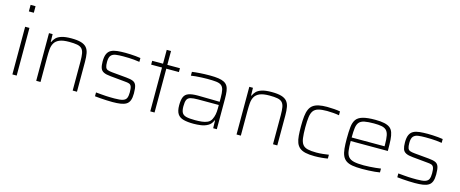

<svg xmlns="http://www.w3.org/2000/svg" viewBox="-42 -1359 4756 1984"><g transform="rotate(15 2336.0 -367.5)"><path d="M101 -673V-743H154V-673ZM105 0V-510H151V0Z M360 0V-510H399L401 -428H406Q416 -452 435.5 -472.5Q455 -493 494 -505.5Q533 -518 599 -518Q663 -518 702 -506.5Q741 -495 761.5 -471.5Q782 -448 789 -410.5Q796 -373 796 -320V0H750V-309Q750 -364 744 -397Q738 -430 720.5 -447.5Q703 -465 670.5 -471Q638 -477 586 -477Q519 -477 482 -461Q445 -445 428.5 -416Q412 -387 409 -348Q406 -309 406 -264V0Z M1177 8Q1149 8 1114.5 6.5Q1080 5 1047 2.5Q1014 0 988 -3V-44Q1025 -41 1051 -38.5Q1077 -36 1098 -35Q1119 -34 1139.5 -33.5Q1160 -33 1188 -33Q1248 -33 1277 -42.5Q1306 -52 1315.5 -74.5Q1325 -97 1325 -135Q1325 -178 1317.5 -197Q1310 -216 1293 -222Q1276 -228 1245 -230L1089 -245Q1041 -249 1015 -262Q989 -275 980 -301.5Q971 -328 971 -372Q971 -423 984.5 -452.5Q998 -482 1024.5 -496Q1051 -510 1089.5 -514Q1128 -518 1177 -518Q1202 -518 1230.5 -516.5Q1259 -515 1287.5 -512.5Q1316 -510 1339 -506V-465Q1307 -470 1279.5 -472.5Q1252 -475 1224.5 -476Q1197 -477 1162 -477Q1118 -477 1085 -472.5Q1052 -468 1034 -447.5Q1016 -427 1016 -378Q1016 -341 1023 -322.5Q1030 -304 1047.5 -297.5Q1065 -291 1097 -288L1250 -274Q1297 -270 1323 -259Q1349 -248 1359 -220Q1369 -192 1369 -135Q1369 -89 1358 -60.5Q1347 -32 1323.5 -17.5Q1300 -3 1263.5 2.5Q1227 8 1177 8Z M1580 0V-469H1464V-510H1580V-658H1626V-510H1761V-469H1626V0Z M2044 8Q1979 8 1936 -3.5Q1893 -15 1872.5 -46.5Q1852 -78 1852 -138Q1852 -195 1865.5 -227Q1879 -259 1914 -272Q1949 -285 2012 -285Q2024 -285 2050 -284.5Q2076 -284 2110.5 -283.5Q2145 -283 2180.5 -282.5Q2216 -282 2247 -281V-323Q2247 -377 2240 -408Q2233 -439 2213.5 -454Q2194 -469 2157.5 -473Q2121 -477 2062 -477Q2037 -477 2004.5 -475.5Q1972 -474 1941 -471.5Q1910 -469 1890 -465V-506Q1924 -511 1973.5 -514.5Q2023 -518 2080 -518Q2134 -518 2171.5 -512.5Q2209 -507 2233 -494.5Q2257 -482 2270 -460.5Q2283 -439 2287.5 -406Q2292 -373 2292 -328V0H2253L2251 -82H2246Q2231 -42 2197 -22.5Q2163 -3 2122.5 2.5Q2082 8 2044 8ZM2050 -32Q2087 -32 2121 -35.5Q2155 -39 2181.5 -51Q2208 -63 2222 -89Q2236 -117 2241.5 -145.5Q2247 -174 2247 -210V-247H2025Q1974 -247 1946 -239.5Q1918 -232 1907.5 -209.5Q1897 -187 1897 -140Q1897 -96 1909.5 -72.5Q1922 -49 1955 -40.5Q1988 -32 2050 -32Z M2503 0V-510H2542L2544 -428H2549Q2559 -452 2578.5 -472.5Q2598 -493 2637 -505.5Q2676 -518 2742 -518Q2806 -518 2845 -506.5Q2884 -495 2904.5 -471.5Q2925 -448 2932 -410.5Q2939 -373 2939 -320V0H2893V-309Q2893 -364 2887 -397Q2881 -430 2863.5 -447.5Q2846 -465 2813.5 -471Q2781 -477 2729 -477Q2662 -477 2625 -461Q2588 -445 2571.5 -416Q2555 -387 2552 -348Q2549 -309 2549 -264V0Z M3339 8Q3280 8 3240.5 -1Q3201 -10 3177.5 -30Q3154 -50 3142.5 -80.5Q3131 -111 3127.5 -154.5Q3124 -198 3124 -254Q3124 -317 3129 -361.5Q3134 -406 3147.5 -436.5Q3161 -467 3185 -484.5Q3209 -502 3245.5 -510Q3282 -518 3334 -518Q3370 -518 3409 -515Q3448 -512 3474 -507V-466Q3447 -471 3410.5 -474Q3374 -477 3344 -477Q3288 -477 3253 -467.5Q3218 -458 3200 -434Q3182 -410 3176 -366.5Q3170 -323 3170 -256Q3170 -186 3176 -141.5Q3182 -97 3200.5 -73.5Q3219 -50 3254.5 -41.5Q3290 -33 3347 -33Q3381 -33 3418 -37Q3455 -41 3479 -45V-4Q3454 1 3415 4.5Q3376 8 3339 8Z M3847 8Q3785 8 3743.5 1Q3702 -6 3676 -24Q3650 -42 3636.5 -72Q3623 -102 3618.5 -147Q3614 -192 3614 -254Q3614 -328 3619.5 -378.5Q3625 -429 3646.5 -459.5Q3668 -490 3716.5 -504Q3765 -518 3849 -518Q3908 -518 3946.5 -509.5Q3985 -501 4007.5 -483.5Q4030 -466 4040.5 -435Q4051 -404 4054 -360Q4057 -316 4057 -256V-240H3660Q3660 -177 3665.5 -136.5Q3671 -96 3690.5 -73Q3710 -50 3749 -41Q3788 -32 3855 -32Q3883 -32 3916 -34Q3949 -36 3980 -39Q4011 -42 4036 -46V-5Q4015 -1 3983.5 2Q3952 5 3916.5 6.5Q3881 8 3847 8ZM4012 -258V-296Q4012 -357 4004.5 -393.5Q3997 -430 3978 -448Q3959 -466 3926.5 -472Q3894 -478 3846 -478Q3783 -478 3745.5 -470.5Q3708 -463 3689.5 -442Q3671 -421 3665.5 -382Q3660 -343 3660 -278H4032Z M4411 8Q4383 8 4348.5 6.5Q4314 5 4281 2.5Q4248 0 4222 -3V-44Q4259 -41 4285 -38.5Q4311 -36 4332 -35Q4353 -34 4373.5 -33.5Q4394 -33 4422 -33Q4482 -33 4511 -42.5Q4540 -52 4549.5 -74.5Q4559 -97 4559 -135Q4559 -178 4551.5 -197Q4544 -216 4527 -222Q4510 -228 4479 -230L4323 -245Q4275 -249 4249 -262Q4223 -275 4214 -301.5Q4205 -328 4205 -372Q4205 -423 4218.5 -452.5Q4232 -482 4258.5 -496Q4285 -510 4323.5 -514Q4362 -518 4411 -518Q4436 -518 4464.5 -516.5Q4493 -515 4521.5 -512.5Q4550 -510 4573 -506V-465Q4541 -470 4513.5 -472.5Q4486 -475 4458.5 -476Q4431 -477 4396 -477Q4352 -477 4319 -472.5Q4286 -468 4268 -447.5Q4250 -427 4250 -378Q4250 -341 4257 -322.5Q4264 -304 4281.5 -297.5Q4299 -291 4331 -288L4484 -274Q4531 -270 4557 -259Q4583 -248 4593 -220Q4603 -192 4603 -135Q4603 -89 4592 -60.5Q4581 -32 4557.5 -17.5Q4534 -3 4497.5 2.5Q4461 8 4411 8Z"/></g></svg>

Font: Saira SemiExpanded ExtraLight
Style: Regular
Weight: 250
Width: 6
Designer: Hector Gatti with collaboration of the Omnibus-Type team
Foundry: Omnibus-Type
Version: Version 1.101